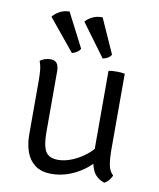

<svg xmlns="http://www.w3.org/2000/svg" viewBox="-82 -787 711 861"><g transform="rotate(10 273.0 -356.5)"><path d="M457 -138.5Q457 -106.5 461.8 -77.8Q466.5 -49 485 -31.5Q481 -21 471.8 -9.8Q462.5 1.5 451 7Q411 -7 397 -40.8Q383 -74.5 383 -114.5V-490.5Q390.5 -492 399.8 -492.8Q409 -493.5 419.5 -493.5Q430.5 -493.5 440 -492.8Q449.5 -492 457 -490.5ZM82.5 -396Q82.5 -420 80.2 -442Q78 -464 71 -480.5Q79 -488 92 -492.2Q105 -496.5 117.5 -496.5Q138.5 -496.5 147.5 -484.5Q156.5 -472.5 156.5 -448V-170.5Q156.5 -111.5 171.5 -84.8Q186.5 -58 229.5 -58Q260 -58 294 -72.2Q328 -86.5 357.2 -110.2Q386.5 -134 403 -163V-85Q370.5 -44 318.2 -17.5Q266 9 211 9Q164 9 135.8 -12.2Q107.5 -33.5 95 -69Q82.5 -104.5 82.5 -147.5ZM165 -722 245 -566.5Q239.5 -556.5 229.2 -550Q219 -543.5 207.5 -540.5L89 -685Q100 -700 120.2 -711Q140.5 -722 165 -722ZM315.5 -722 386 -564.5Q380.5 -554.5 369.8 -548.5Q359 -542.5 347.5 -540.5L238 -689Q250 -703.5 270.2 -713.2Q290.5 -723 315.5 -722Z"/></g></svg>

Font: Signika Light
Style: Regular
Weight: 300
Designer: Anna Giedry
Foundry: Anna Giedry
Version: Version 2.000